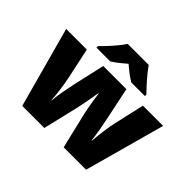

<svg xmlns="http://www.w3.org/2000/svg" viewBox="-166 -1004 1242 1242"><g transform="rotate(45 455.5 -383.0)"><path d="M554 -766H362C332 -720 274 -656 236 -620V-606H362C397 -628 422 -649 457 -679C492 -649 520 -626 555 -606H679V-620C645 -654 585 -720 554 -766ZM542 0H747L899 -553H714L666 -342C656 -299 645 -214 641 -160H638C633 -212 618 -290 610 -328L563 -553H351L301 -331C297 -312 276 -213 273 -160H270C268 -213 256 -295 246 -342L201 -553H12L163 0H365L421 -236C434 -293 449 -377 453 -406H456C460 -377 472 -293 484 -243Z"/></g></svg>

Font: Noto Sans UI Black
Style: Regular
Weight: 900
Designer: Monotype Design Team
Foundry: Monotype Imaging Inc.
Version: Version 1.901